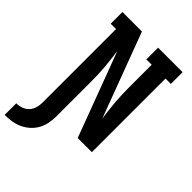

<svg xmlns="http://www.w3.org/2000/svg" viewBox="-296 -844 1169 1169"><g transform="rotate(45 288.5 -260.0)"><path d="M-23 215V115Q-1 115 21 107.5Q43 100 58.5 83.5Q74 67 80.5 45Q87 23 87 0V-634H41V-735H209L413 -190Q409 -221 405 -252.5Q401 -284 398.5 -315.5Q396 -347 395 -378.5Q394 -410 394 -441V-634H348V-735H559V-634H513V0H391L187 -545Q191 -514 195 -482.5Q199 -451 201.5 -419.5Q204 -388 205 -356.5Q206 -325 206 -294V0Q206 30 200 59.5Q194 89 179.5 115Q165 141 142.5 161Q120 181 93 193.5Q66 206 36 210.5Q6 215 -23 215Z"/></g></svg>

Font: Iosevka Slab Extended
Style: Bold
Weight: 700
Width: 7
Monospace: yes
Designer: Belleve Invis
Foundry: Belleve Invis
Version: Version 11.1.0; ttfautohint (v1.8.3)